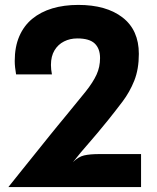

<svg xmlns="http://www.w3.org/2000/svg" viewBox="-20 -762 640 782"><path d="M14 0Q44 -37.5 68 -67.5Q92 -97.5 112 -122.2Q132 -147 149.2 -168.5Q166.5 -190 182.5 -210Q198.5 -230 215.2 -250.2Q232 -270.5 250.5 -293Q299 -351.5 329 -389.2Q359 -427 373.2 -458Q387.5 -489 387.5 -525.5Q387.5 -564 365.8 -584.8Q344 -605.5 295 -605.5Q265 -605.5 240.8 -593.2Q216.5 -581 202 -557Q187.5 -533 187.5 -497.5Q187.5 -488.5 188.5 -478.8Q189.5 -469 191.5 -459H45.5Q43 -473.5 41.5 -487.2Q40 -501 40 -513.5Q40 -571 58.5 -614Q77 -657 111.2 -685.2Q145.5 -713.5 193 -727.8Q240.5 -742 299 -742Q413 -742 479.2 -690.8Q545.5 -639.5 545.5 -542.5Q545.5 -480 526.8 -433.2Q508 -386.5 479 -348.2Q450 -310 420 -272.5Q394.5 -241 375.5 -218.5Q356.5 -196 340.8 -178Q325 -160 309.8 -142Q294.5 -124 277 -101.5Q299 -123.5 322.5 -129Q346 -134.5 385.5 -134.5H554.5V0Z"/></svg>

Font: Spline Sans Mono
Style: Regular
Weight: 400
Monospace: yes
Designer: Eben Sorkin, Mirko Velimirovic
Foundry: Sorkin Type
Version: Version 1.004